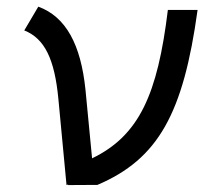

<svg xmlns="http://www.w3.org/2000/svg" viewBox="-20 -547 626 568"><path d="M176.8 0.5 182.1 -1.5 180.7 0.5 268.1 0C448.7 -76.7 522.5 -212.4 564.5 -517.6H476.6C446.3 -268.6 392.1 -146 252.4 -78.6L232.9 -281.2C219.2 -415.5 174.8 -497.6 93.3 -527.3L51.8 -457C111.8 -433.1 141.6 -373 152.8 -253.4Z"/></svg>

Font: Cascadia Mono SemiLight
Style: Italic
Weight: 350
Italic angle: -10°
Monospace: yes
Designer: Aaron Bell
Foundry: Saja Typeworks
Version: Version 2404.023